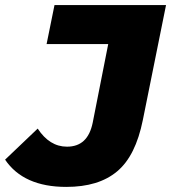

<svg xmlns="http://www.w3.org/2000/svg" viewBox="-73 -720 672 754"><path d="M187 14C75 14 -5 -22 -53 -93L75 -215C106 -168 144 -144 190 -144C245 -144 278 -175 291 -238L352 -547H110L141 -700H579L488 -249C469 -155 436 -88 387 -47C338 -6 272 14 187 14Z"/></svg>

Font: My Font
Style: Italic
Weight: 500
Designer: Julieta Ulanovsky
Foundry: Julieta Ulanovsky
Version: ""